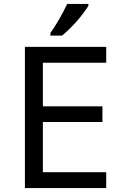

<svg xmlns="http://www.w3.org/2000/svg" viewBox="-20 -951 640 971"><path d="M517.1 0H106V-713.9H517.1V-633.8H196.8V-413.1H498V-334H196.8V-80.1H517.1ZM234.9 -784.2Q280.8 -849.1 319.8 -931.2H426.8V-920.9Q372.1 -836.4 293.9 -771H234.9Z"/></svg>

Font: Apple Sans Adjectives
Style: Regular
Weight: 400
Monospace: yes
Foundry: Apple Sans Adjectives
Version: Version 0.01